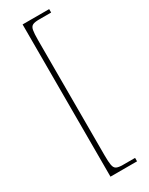

<svg xmlns="http://www.w3.org/2000/svg" viewBox="-230 -801 752 970"><g transform="rotate(-30 146.0 -316.0)"><path d="M100 128V-760H255V-740H184Q159 -740 147 -734Q135 -728 131.5 -709.5Q128 -691 128 -652V20Q128 58 131.5 77Q135 96 147 102Q159 108 184 108H255V128Z"/></g></svg>

Font: Noto Serif Tibetan Thin
Style: Regular
Weight: 250
Version: Version 2.103